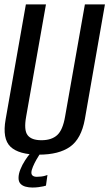

<svg xmlns="http://www.w3.org/2000/svg" viewBox="-20 -695 494 868"><path d="M155.3 4.2Q246.5 4.2 297 -31.8Q347.5 -67.7 363.5 -155.7L454.4 -675.2H363.8L274.3 -168.3Q263.9 -107.2 238.5 -84.2Q213.1 -61.1 167.4 -61.1Q121.9 -61.1 104.6 -84.2Q87.2 -107.2 98.3 -168.3L187.8 -675.2H97L5.5 -155.7Q-10.2 -67.7 27.3 -31.8Q64.9 4.2 155.3 4.2ZM126.4 152.8Q140.2 152.8 153 151.2Q165.8 149.7 175.5 147.5Q185.1 145.2 187.8 144.2L194.5 96Q191.6 97.5 183.5 99.7Q175.5 102 165.8 103.1Q156.1 104.3 146.5 104.3Q134.6 104.3 128.3 99.5Q121.9 94.8 121.9 85.5Q121.9 75.2 128.9 58.6Q135.9 42 145.4 25.4Q154.8 8.8 160.9 0H115.3Q105.7 11.1 93.3 30.1Q80.9 49.1 72.4 70.2Q63.8 91.3 63.8 109.4Q63.8 126.1 72.5 135.6Q81.2 145 95.8 148.9Q110.4 152.8 126.4 152.8Z"/></svg>

Font: Anybody Thin Condensed
Style: Italic
Weight: 100
Width: 3
Italic angle: -10°
Version: Version 1.113;gftools[0.9.25]